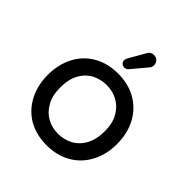

<svg xmlns="http://www.w3.org/2000/svg" viewBox="-195 -839 984 984"><g transform="rotate(45 297.0 -347.5)"><path d="M165 -21.5Q108.4 -54.7 77.1 -114.3Q45.9 -173.8 45.9 -249Q45.9 -325.2 77.1 -384.8Q108.4 -444.3 165.5 -476.6Q222.7 -508.8 296.9 -508.8Q371.1 -508.8 427.7 -476.6Q485.4 -443.4 516.6 -384.3Q547.9 -325.2 547.9 -249Q547.9 -172.9 516.6 -114.3Q484.4 -53.7 427.2 -21.5Q370.1 10.7 296.9 10.7Q222.7 10.7 165 -21.5ZM160.2 -149.4Q181.6 -111.3 217.3 -91.8Q252.9 -72.3 296.9 -72.3Q336.9 -72.3 374 -90.8Q412.1 -110.4 434.6 -150.9Q457 -191.4 457 -250Q457 -311.5 433.6 -349.6Q412.1 -386.7 376.5 -406.2Q340.8 -425.8 296.9 -425.8Q256.8 -425.8 219.7 -408.2Q181.6 -388.7 159.2 -348.6Q136.7 -308.6 136.7 -250Q136.7 -187.5 160.2 -149.4ZM276.4 -599.6 326.2 -686.5Q335.9 -706.1 359.4 -706.1Q375 -706.1 385.7 -695.8Q396.5 -685.5 396.5 -668.9Q396.5 -653.3 386.7 -643.6L319.3 -563.5Q310.5 -552.7 296.9 -552.7Q285.2 -552.7 277.3 -560.1Q269.5 -567.4 269.5 -580.1Q269.5 -587.9 276.4 -599.6Z"/></g></svg>

Font: jf-openhuninn-2.0
Style: Regular
Weight: 400
Designer: [Kosugi Maru]
Designed by MOTOYA      

[Varela Round]
Joe Prince (Latin component); Avraham Cornfeld (Hebrew component)
Foundry: justfont CO.,LTD.
Version: 2.0